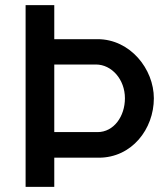

<svg xmlns="http://www.w3.org/2000/svg" viewBox="-20 -730 644 750"><path d="M581 -346C581 -460 489 -577 361 -577H192V-710H80V0H192V-114H366C495 -114 581 -226 581 -346ZM468 -346C468 -276 425 -214 361 -214H192V-478H355C416 -478 468 -420 468 -346Z"/></svg>

Font: FIGSv2-sans-serif SemiBold
Style: Regular
Weight: 600
Designer: Matt McInerney, Pablo Impallari, Rodrigo Fuenzalida,Mirko Velimirovic
Foundry: Matt McInerney, Pablo Impallari, Rodrigo Fuenzalida
Version: Version 4.021;hotconv 1.0.109;makeotfexe 2.5.65596